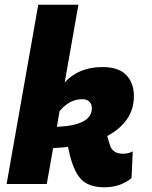

<svg xmlns="http://www.w3.org/2000/svg" viewBox="-20 -779 642 813"><path d="M501 -128Q524 -128 542 -138L537 -25Q490 14 422 14Q354 14 321.5 -22Q289 -58 271 -143L268 -157Q247 -154 205 -152L178 0H8L142 -759H312L254 -430Q313 -495 414 -495Q482 -495 514.5 -461.5Q547 -428 547 -372Q547 -264 434 -203L445 -166Q456 -128 501 -128ZM328 -359Q274 -359 232 -308L221 -242Q369 -248 369 -321Q369 -338 358.5 -348.5Q348 -359 328 -359Z"/></svg>

Font: Fugaz One
Style: Regular
Weight: 400
Designer: Daniel Hernandez
Foundry: Daniel Hernandez
Version: Version 1.002